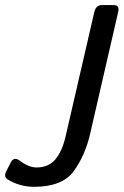

<svg xmlns="http://www.w3.org/2000/svg" viewBox="-38 -720 486 755"><path d="M-7.3 -14.2Q-24.4 -24.4 -13.7 -45.9L3.9 -80.6Q16.6 -106 41 -87.4Q75.2 -61.5 105.5 -61.5Q152.8 -61.5 179.7 -93.3Q206.5 -125 220.2 -184.6L333 -673.3Q339.4 -700.2 363.8 -700.2H408.7Q433.1 -700.2 426.8 -673.3L316.9 -195.8Q297.4 -109.9 252.4 -47.6Q207.5 14.6 96.2 14.6Q39.6 14.6 -7.3 -14.2Z"/></svg>

Font: Istok Web
Style: BoldItalic
Weight: 700
Italic angle: -13°
Designer: Andrey V. Panov
Foundry: Andrey V. Panov
Version: Version 1.0.2g